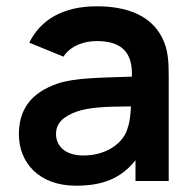

<svg xmlns="http://www.w3.org/2000/svg" viewBox="-20 -575 616 610"><path d="M73 -439.5 181.5 -395C205 -430.5 247.5 -444.5 287.5 -444.5C366.5 -444.5 402 -408.5 399 -331.5C297.5 -328 218 -328 163 -309.5C77.5 -280 40 -226.5 40 -148C40 -59 103.5 15 221 15C306 15 364.5 -8 410.5 -66V0H516V-331.5C516 -379 514.5 -417 495.5 -454.5C460 -526 383.5 -555 287.5 -555C177.5 -555 107.5 -510 73 -439.5ZM158 -149.5C158 -184.5 182 -205 223.5 -220.5C261.5 -233.5 310 -236.5 396 -237C395 -213.5 392.5 -186 385 -167C376 -129 327 -81 245 -81C188 -81 158 -110 158 -149.5Z"/></svg>

Font: Eudonet
Style: Bold
Weight: 700
Designer: Mikhail Sharanda
Foundry: Mikhail Sharanda
Version: Version 4.503;Glyphs 3.1.2 (3151)